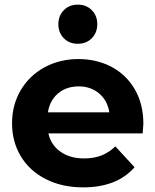

<svg xmlns="http://www.w3.org/2000/svg" viewBox="-20 -801 671 829"><path d="M596 -225H189Q200 -175 241 -146Q282 -117 343 -117Q385 -117 417.5 -129.5Q450 -142 478 -169L561 -79Q485 8 339 8Q248 8 178 -27.5Q108 -63 70 -126Q32 -189 32 -269Q32 -348 69.5 -411.5Q107 -475 172.5 -510.5Q238 -546 319 -546Q398 -546 462 -512Q526 -478 562.5 -414.5Q599 -351 599 -267Q599 -264 596 -225ZM187 -316H452Q444 -367 408 -397.5Q372 -428 320 -428Q267 -428 231 -398Q195 -368 187 -316ZM232 -697Q232 -733 255.5 -757Q279 -781 316 -781Q353 -781 376.5 -757Q400 -733 400 -697Q400 -660 376.5 -636Q353 -612 316 -612Q279 -612 255.5 -636Q232 -660 232 -697Z"/></svg>

Font: Montserrat-Bold
Style: Bold
Weight: 700
Version: Version 7.200